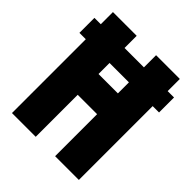

<svg xmlns="http://www.w3.org/2000/svg" viewBox="-198 -837 960 960"><g transform="rotate(45 281.5 -357.0)"><path d="M45 0V-522H0V-628H45V-714H213V-628H350V-714H518V-628H563V-522H518V0H350V-297H213V0ZM213 -444H350V-522H213Z"/></g></svg>

Font: Noto Sans Mono SemiCondensed Black
Style: Regular
Weight: 900
Width: 4
Designer: Monotype Design Team
Foundry: Monotype Imaging Inc.
Version: Version 2.014; ttfautohint (v1.8.4.7-5d5b)